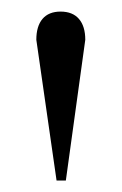

<svg xmlns="http://www.w3.org/2000/svg" viewBox="-20 -734 211 333"><path d="M94.2 -420.9H78.1L43 -665Q43 -688.5 53.7 -701.2Q64.5 -713.9 85 -713.9Q106 -713.9 116.9 -701.2Q127.9 -688.5 127.9 -665Z"/></svg>

Font: Charis SIL CyrE
Style: Regular
Weight: 400
Foundry: SIL International
Version: Version 5.000